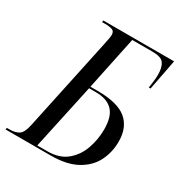

<svg xmlns="http://www.w3.org/2000/svg" viewBox="-190 -835 904 957"><g transform="rotate(30 262.0 -357.0)"><path d="M-22 0 -20 -10H-5Q28 -10 48 -22.5Q68 -35 78 -82L191 -613Q195 -632 198 -648Q201 -664 201 -672Q201 -693 186 -698.5Q171 -704 142 -704H127L129 -714H536L502 -538H492Q495 -556 497.5 -578.5Q500 -601 500 -615Q500 -658 484.5 -680Q469 -702 419 -702H302L238 -396H279Q395 -396 446 -353.5Q497 -311 497 -230Q497 -167 470.5 -115Q444 -63 386.5 -31.5Q329 0 237 0ZM213 -10Q282 -10 324 -45Q366 -80 385 -134Q404 -188 404 -246Q404 -320 371.5 -353Q339 -386 275 -386H236L155 -10Z"/></g></svg>

Font: Noto Serif Display Condensed
Style: Italic
Weight: 400
Width: 3
Italic angle: -12°
Designer: Monotype Design Team
Foundry: Monotype Imaging Inc.
Version: Version 2.009